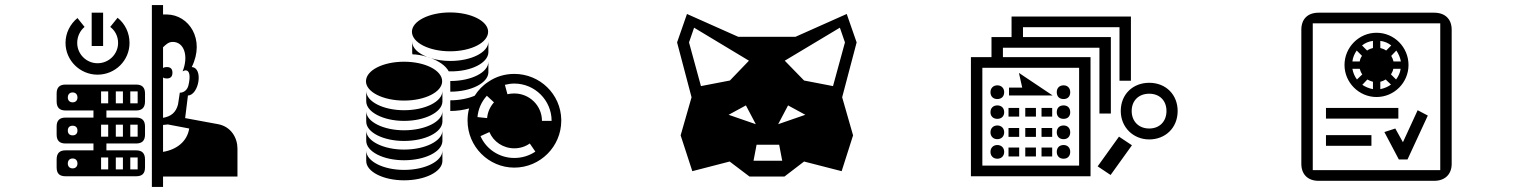

<svg xmlns="http://www.w3.org/2000/svg" viewBox="-20 -769 6040 756"><path d="M247 -385C247 -397 254 -405 266 -405C278 -405 285 -397 285 -385C285 -374 278 -366 266 -366C254 -366 247 -374 247 -385ZM247 -255C247 -267 254 -274 266 -274C278 -274 285 -267 285 -255C285 -243 278 -236 266 -236C254 -236 247 -243 247 -255ZM247 -125C247 -137 254 -145 266 -145C278 -145 285 -137 285 -125C285 -114 278 -106 266 -106C254 -106 247 -114 247 -125ZM406 -409V-362H378V-409ZM406 -278V-231H378V-278ZM406 -149V-102H378V-149ZM464 -409V-362H436V-409ZM464 -278V-231H436V-278ZM464 -149V-102H436V-149ZM522 -409V-362H493V-409ZM522 -278V-231H493V-278ZM522 -149V-102H493V-149ZM622 -277C629 -278 635 -278 641 -279L725 -263C717 -212 676 -180 622 -171ZM637 -460C652 -460 659 -468 659 -483C659 -497 652 -505 637 -505C631 -505 626 -504 622 -501V-583C633 -593 643 -604 660 -604C706 -604 723 -547 699 -488C704 -491 708 -492 711 -492C726 -492 731 -471 722 -433C718 -416 705 -404 688 -404L681 -358C673 -327 655 -311 622 -305V-464C626 -461 631 -460 637 -460ZM203 -370C203 -346 214 -334 238 -334H348V-306H238C214 -306 203 -294 203 -271V-239C203 -216 214 -204 238 -204H348V-177H238C214 -177 203 -165 203 -141V-110C203 -86 214 -75 238 -75H516C540 -75 551 -86 551 -110V-141C551 -165 540 -177 516 -177H399V-204H516C540 -204 551 -216 551 -239V-271C551 -294 540 -306 516 -306H399V-334H516C540 -334 551 -346 551 -370V-401C551 -424 540 -436 516 -436H238C214 -436 203 -424 203 -401ZM285 -698C256 -674 238 -639 238 -600C238 -531 295 -475 364 -475C434 -475 490 -531 490 -600C490 -639 473 -675 443 -699L414 -663C433 -649 445 -626 445 -600C445 -556 409 -520 364 -520C320 -520 284 -556 284 -600C284 -625 295 -648 313 -663ZM709 -304 720 -393C763 -394 782 -502 735 -505C789 -614 724 -711 637 -712H622V-749H578V-33H622V-74H915V-184C915 -225 891 -270 839 -280ZM341 -588H386V-719H341Z M1860 -308C1863 -340 1876 -369 1897 -392L1925 -366C1910 -349 1900 -328 1898 -304ZM1907 -249C1923 -211 1961 -185 2005 -185C2028 -185 2049 -192 2066 -204L2088 -172C2064 -156 2036 -147 2005 -147C1946 -147 1894 -182 1872 -233ZM1968 -435C1980 -438 1992 -440 2005 -440C2086 -440 2152 -374 2152 -293H2114C2114 -353 2065 -401 2005 -401C1996 -401 1986 -400 1978 -398ZM1421 -449C1421 -407 1488 -373 1571 -373C1654 -373 1721 -407 1721 -449C1721 -492 1654 -526 1571 -526C1488 -526 1421 -492 1421 -449ZM1722 -411C1722 -369 1654 -335 1571 -335C1489 -335 1422 -369 1422 -411V-370C1422 -328 1489 -293 1571 -293C1653 -293 1720 -327 1722 -368ZM1722 -331C1722 -290 1654 -256 1571 -256C1489 -256 1422 -290 1422 -331V-290C1422 -248 1489 -214 1571 -214C1653 -214 1720 -247 1722 -289ZM1722 -255C1722 -214 1654 -180 1571 -180C1489 -180 1422 -214 1422 -255V-215C1422 -172 1489 -138 1571 -138C1653 -138 1720 -171 1722 -213ZM1722 -176C1722 -134 1654 -100 1571 -100C1489 -100 1422 -134 1422 -176V-135C1422 -93 1489 -59 1571 -59C1653 -59 1720 -92 1722 -134ZM1602 -644C1602 -601 1670 -567 1752 -567C1835 -567 1902 -601 1902 -644C1902 -686 1835 -720 1752 -720C1670 -720 1602 -686 1602 -644ZM1903 -605C1903 -563 1836 -529 1753 -529C1725 -529 1699 -533 1677 -540C1672 -542 1667 -543 1662 -545C1626 -559 1603 -580 1603 -605V-564C1603 -561 1603 -558 1604 -555C1618 -555 1640 -552 1662 -545C1667 -543 1672 -541 1677 -540C1706 -529 1734 -512 1747 -488H1753C1835 -487 1901 -521 1903 -562C1903 -585 1903 -582 1903 -605ZM1753 -408C1835 -408 1901 -442 1903 -483C1903 -506 1903 -503 1903 -526C1903 -484 1836 -450 1753 -450ZM1821 -294C1821 -192 1904 -109 2005 -109C2107 -109 2190 -192 2190 -294V-298C2188 -398 2106 -478 2005 -478C1967 -478 1932 -467 1903 -447V-449C1903 -449 1903 -449 1903 -447C1881 -433 1863 -414 1849 -392C1823 -381 1789 -374 1753 -374V-332C1780 -332 1805 -336 1827 -342C1823 -327 1821 -311 1821 -294Z M2956 -280 2849 -317 2917 -354ZM3060 -136H2947L2959 -199H3048ZM3083 -354 3151 -317 3044 -280ZM2929 -530 2854 -452 2740 -430 2693 -602 2713 -660ZM3146 -452 3070 -530 3287 -660 3307 -602 3260 -430ZM3146 -133 3294 -95 3339 -236 3296 -386 3353 -602 3314 -714 3112 -624H2887L2685 -714L2646 -602L2703 -386L2660 -236L2706 -95L2853 -133L2931 -74H3069Z M4229 -502V-117H3848V-502ZM4505 -400C4546 -400 4573 -373 4573 -332C4573 -291 4546 -263 4505 -263C4464 -263 4436 -291 4436 -332C4436 -373 4464 -400 4505 -400ZM3880 -171C3880 -155 3891 -144 3907 -144C3923 -144 3934 -155 3934 -171C3934 -187 3923 -198 3907 -198C3891 -198 3880 -187 3880 -171ZM3880 -406C3880 -389 3891 -379 3907 -379C3923 -379 3934 -389 3934 -406C3934 -422 3923 -433 3907 -433C3891 -433 3880 -422 3880 -406ZM3880 -327C3880 -311 3891 -301 3907 -301C3923 -301 3934 -311 3934 -327C3934 -344 3923 -354 3907 -354C3891 -354 3880 -344 3880 -327ZM3880 -248C3880 -232 3891 -221 3907 -221C3923 -221 3934 -232 3934 -248C3934 -264 3923 -275 3907 -275C3891 -275 3880 -264 3880 -248ZM3993 -310V-344H3951V-310ZM3993 -230V-265H3951V-230ZM3993 -153V-188H3951V-153ZM4059 -310V-344H4017V-310ZM4059 -230V-265H4017V-230ZM4059 -153V-188H4017V-153ZM3953 -424V-393H4125L3992 -482L4005 -424ZM4123 -310V-344H4081V-310ZM4123 -230V-265H4081V-230ZM4123 -153V-188H4081V-153ZM4274 -544H3929V-581H4309V-322H4354V-623H4008V-662H4388V-451H4433V-704H3963V-623H3884V-544H3803V-75H4274ZM4141 -406C4141 -389 4151 -379 4168 -379C4184 -379 4194 -389 4194 -406C4194 -422 4184 -433 4168 -433C4151 -433 4141 -422 4141 -406ZM4141 -327C4141 -311 4151 -301 4168 -301C4184 -301 4194 -311 4194 -327C4194 -344 4184 -354 4168 -354C4151 -354 4141 -344 4141 -327ZM4141 -248C4141 -232 4151 -221 4168 -221C4184 -221 4194 -232 4194 -248C4194 -264 4184 -275 4168 -275C4151 -275 4141 -264 4141 -248ZM4141 -171C4141 -155 4151 -144 4168 -144C4184 -144 4194 -155 4194 -171C4194 -187 4184 -198 4168 -198C4151 -198 4141 -187 4141 -171ZM4386 -231 4302 -114 4353 -80 4437 -197ZM4505 -443C4442 -443 4393 -399 4393 -332C4393 -268 4442 -220 4505 -220C4568 -220 4617 -265 4617 -332C4617 -395 4572 -443 4505 -443Z M5305 -527C5307 -543 5313 -557 5322 -570L5343 -549C5338 -543 5335 -535 5334 -527ZM5323 -456C5314 -468 5308 -482 5305 -498H5334C5336 -490 5339 -483 5344 -476ZM5386 -418C5370 -421 5356 -427 5344 -435L5364 -456C5371 -452 5378 -449 5386 -447ZM5149 -677H5651V-99H5149ZM5343 -590C5355 -600 5370 -606 5386 -608V-580C5378 -578 5370 -575 5363 -570ZM5415 -447C5423 -449 5430 -452 5436 -456L5457 -436C5445 -427 5430 -421 5415 -418ZM5438 -570C5431 -575 5423 -578 5415 -580V-608C5431 -606 5446 -600 5458 -590ZM5457 -476C5461 -483 5465 -490 5466 -498H5495C5493 -482 5486 -468 5477 -456ZM5467 -527C5465 -535 5462 -542 5458 -549L5478 -570C5487 -557 5493 -543 5496 -527ZM5380 -195V-237H5201V-195ZM5486 -302V-344H5201V-302ZM5696 -652C5696 -694 5670 -719 5627 -719H5172C5129 -719 5104 -694 5104 -652V-124C5104 -83 5129 -57 5172 -57H5627C5670 -57 5696 -83 5696 -124ZM5488 -141H5522L5602 -314L5562 -335L5504 -209L5474 -263L5431 -249ZM5274 -513C5274 -444 5331 -387 5400 -387C5470 -387 5526 -444 5526 -513C5526 -583 5470 -640 5400 -640C5331 -640 5274 -583 5274 -513Z"/></svg>

Font: CryptoKit_GRILLE 1.4
Style: Regular
Weight: 400
Monospace: yes
Designer: Oceane Juvin
Foundry: http://www.head-geneve.ch
Version: Version 1.004